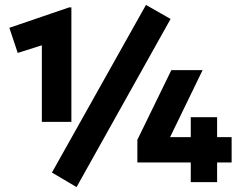

<svg xmlns="http://www.w3.org/2000/svg" viewBox="-20 -740 985 780"><path d="M150 -245V-556L52 -525L18 -627L261 -710H270V-245ZM755 0V-80H538V-172L676 -455H803L671 -183H755V-264H862V-183H921V-80H862V0ZM291 20 191 -39 573 -720 673 -663Z"/></svg>

Font: Geologica Roman Black
Style: Regular
Weight: 900
Designer: Sindre Bremnes, Frode Helland
Foundry: Monokrom Skriftforlag AS
Version: Version 1.010;gftools[0.9.28]